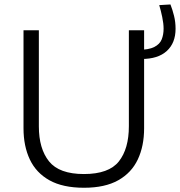

<svg xmlns="http://www.w3.org/2000/svg" viewBox="-20 -852 826 882"><path d="M366 10.5Q268.5 10.5 207.2 -23.8Q146 -58 117 -119.5Q88 -181 88 -262.5V-713H158.5V-271.5Q158.5 -169 205.2 -110.8Q252 -52.5 365.5 -52.5Q480 -52.5 526 -110.5Q572 -168.5 572 -272.5V-713H642V-262.5Q642 -181 613 -119.5Q584 -58 523 -23.8Q462 10.5 366 10.5ZM630 -581 614 -623Q663 -623 688.5 -636Q714 -649 722.8 -671Q731.5 -693 731.5 -720Q731.5 -744 725.2 -773.8Q719 -803.5 711.5 -828.5L763 -831.5Q772.5 -807.5 779.5 -779.2Q786.5 -751 786.5 -720Q786.5 -654.5 746.2 -617.8Q706 -581 630 -581Z"/></svg>

Font: Heraclito Light
Style: Regular
Weight: 300
Designer: Kostas Bartsokas (font) & Cristiano Sobral (main changes)
Foundry: Kostas Bartsokas (font) & Cristiano Sobral (main changes)
Version: Version 1.00;July 8, 2020;FontCreator 13.0.0.2655 64-bit